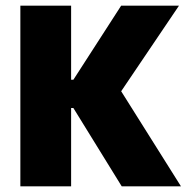

<svg xmlns="http://www.w3.org/2000/svg" viewBox="-20 -659 660 679"><path d="M620 0H410.5L239.5 -277H212V-377H239.5L408.5 -639H613L395.5 -317V-357ZM231.5 0H52V-639H231.5Z"/></svg>

Font: Anek Devanagari ExtraBold
Style: Regular
Weight: 800
Designer: Kailash Malviya (Devanagari) & Yesha Goshar (Latin)
Foundry: Ek Type
Version: Version 1.003